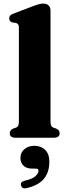

<svg xmlns="http://www.w3.org/2000/svg" viewBox="-20 -769 376 1072"><path d="M262 -710.5V-93.5Q262 -75 265.8 -67.2Q269.5 -59.5 278 -56.5L292.5 -51.5Q313 -43.5 313 -25.5Q313 0 280 0H67.5Q34.5 0 34.5 -25.5Q34.5 -43 54.5 -51.5L70 -56.5Q78 -60 81.8 -67.5Q85.5 -75 85.5 -93V-612Q85.5 -626.5 81.5 -632.5Q77.5 -638.5 68.5 -641L50 -643.5Q31.5 -648.5 31.5 -666Q31.5 -676.5 37.2 -682.5Q43 -688.5 58.5 -694.5L160 -733Q183.5 -742 197.2 -745.5Q211 -749 221 -749Q241.5 -749 251.8 -738.2Q262 -727.5 262 -710.5ZM161 172.5Q127 172.5 110.5 155.5Q94 138.5 94 113Q94 82.5 116.2 63.8Q138.5 45 171.5 45Q209 45 232.2 67.8Q255.5 90.5 255.5 134.5Q255.5 191.5 225.8 228.5Q196 265.5 130 281Q103.5 287.5 97.5 266.5Q92 246.5 118 240Q160.5 230.5 177.8 214.8Q195 199 195 184Q195 172.5 180 172.5Z"/></svg>

Font: Fraunces 9pt
Style: Bold
Weight: 700
Version: Version 1.000;[b76b70a41]